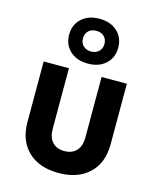

<svg xmlns="http://www.w3.org/2000/svg" viewBox="-126 -937 851 1035"><g transform="rotate(15 300.0 -420.0)"><path d="M299.8 10Q191.3 10 129.6 -49.5Q67.9 -108.9 67.9 -211.9V-550H208.9V-212.7Q208.9 -164.6 232.4 -138.5Q255.9 -112.3 299.8 -112.3Q343.1 -112.3 367.1 -138.5Q391.1 -164.6 391.1 -212.7V-550H532.1V-211.9Q532.1 -108.1 469.8 -49Q407.6 10 299.8 10ZM300 -600.4Q238.4 -600.4 200.7 -634.9Q163 -669.5 163 -725.5Q163 -781.5 200.7 -816Q238.4 -850.4 300 -850.4Q361.6 -850.4 399.3 -815.9Q437 -781.3 437 -725.3Q437 -669.3 399.3 -634.8Q361.6 -600.4 300 -600.4ZM300 -667.8Q327 -667.8 343.5 -683.9Q360 -699.9 360 -725.8Q360 -751.7 343.5 -767.4Q327 -783.2 300 -783.2Q273 -783.2 256.5 -767.3Q240 -751.5 240 -725.4Q240 -699.9 256.5 -683.9Q273 -667.8 300 -667.8Z"/></g></svg>

Font: JetBrains Mono
Style: Regular
Weight: 400
Monospace: yes
Designer: Philipp Nurullin, Konstantin Bulenkov
Foundry: JetBrains
Version: Version 2.305